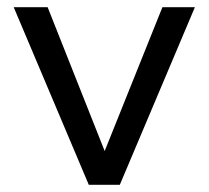

<svg xmlns="http://www.w3.org/2000/svg" viewBox="-20 -512 578 532"><path d="M226 0 18 -492H112L275 -81H265L430 -492H520L312 0Z"/></svg>

Font: Nunito Sans 9pt
Style: Regular
Weight: 400
Version: Version 3.101;gftools[0.9.27]